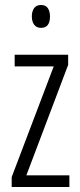

<svg xmlns="http://www.w3.org/2000/svg" viewBox="-20 -752 321 772"><path d="M259 0H27V-40L196 -485H39V-532H254V-491L86 -47H259ZM145 -732Q164 -732 172.5 -719Q181 -706 181 -686Q181 -640 145 -640Q127 -640 117.5 -652.5Q108 -665 108 -686Q108 -706 117 -719Q126 -732 145 -732Z"/></svg>

Font: Noto Sans Lao UI ExtCond Light
Style: Regular
Weight: 300
Width: 2
Designer: Monotype Design Team
Foundry: Monotype Imaging Inc.
Version: Version 2.000; ttfautohint (v1.8.4.7-5d5b)